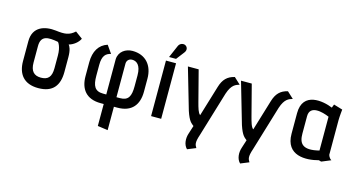

<svg xmlns="http://www.w3.org/2000/svg" viewBox="-90 -1068 3115 1673"><g transform="rotate(15 1467.0 -231.5)"><path d="M451 -310C451 -376 435 -405 425 -417C465 -427 506 -459 523 -495L458 -543C407 -497 366 -495 286 -505C187 -517 78 -487 78 -354V-175C78 -59 135 19 266 19C398 19 451 -55 451 -175ZM359 -186C359 -106 329 -75 265 -75C202 -75 170 -110 170 -186V-334C170 -431 236 -432 328 -415C331 -415 359 -379 359 -300Z M946 216V5H977C1108 5 1165 -73 1165 -189V-307C1165 -427 1096 -507 978 -507C916 -507 858 -469 854 -401V-81H826C750 -81 728 -125 728 -217V-314C728 -399 759 -423 803 -433L754 -503C678 -479 638 -412 638 -314V-189C638 -73 695 5 826 5H854V203ZM946 -81V-384C946 -409 963 -432 995 -432C1034 -432 1074 -405 1074 -312V-215C1074 -123 1053 -81 977 -81Z M1361 -538 1417 -611C1438 -638 1428 -666 1405 -676C1389 -683 1358 -678 1346 -649L1298 -538ZM1371 0V-501H1280V0Z M1733 167C1718 141 1707 126 1734 47L1856 -357C1885 -445 1923 -454 1955 -464L1897 -518C1832 -503 1796 -466 1775 -396L1691 -119C1671 -132 1659 -178 1647 -223L1575 -501H1478L1586 -129C1616 -39 1638 -30 1659 -12L1636 60C1619 109 1624 166 1657 198Z M2212 167C2197 141 2186 126 2213 47L2335 -357C2364 -445 2402 -454 2434 -464L2376 -518C2311 -503 2275 -466 2254 -396L2170 -119C2150 -132 2138 -178 2126 -223L2054 -501H1957L2065 -129C2095 -39 2117 -30 2138 -12L2115 60C2098 109 2103 166 2136 198Z M2897 -35C2873 -49 2867 -77 2867 -77V-389C2867 -421 2874 -486 2874 -486L2794 -510L2782 -479C2697 -515 2502 -551 2502 -354V-169C2502 29 2681 23 2792 -7C2797 -7 2810 0 2815 -1ZM2775 -90C2625 -52 2593 -109 2593 -194V-351C2593 -453 2713 -422 2775 -395Z"/></g></svg>

Font: Advent Pro
Style: SemiBold
Weight: 600
Designer: Andreas Kalpakidis
Foundry: Andreas Kalpakidis
Version: Version 2.002 2008